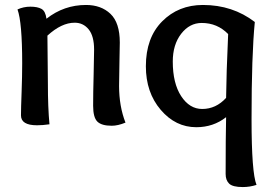

<svg xmlns="http://www.w3.org/2000/svg" viewBox="-20 -505 1109 777"><path d="M168 -429.2Q238.8 -484.9 328.1 -484.9Q389.2 -484.9 427 -449Q464.8 -413.1 464.8 -333Q464.8 -321.8 463.4 -254.9Q461.9 -188 461.9 -157.2Q461.9 -75.2 487.8 -8.8Q457 3.9 432.1 3.9Q391.1 3.9 374 -12.9Q356.9 -29.8 356.9 -77.1Q356.9 -128.9 358.9 -202.4Q360.8 -275.9 360.8 -304.2Q360.8 -358.9 338.9 -386Q316.9 -413.1 282.2 -413.1Q229 -413.1 171.9 -360.8Q173.8 -227.1 173.8 -166Q173.8 -69.8 180.2 -2Q152.8 2 129.9 2Q64.9 2 64.9 -38.1Q64.9 -66.9 67.4 -131.8Q69.8 -196.8 69.8 -249Q69.8 -415 50.8 -466.8Q75.2 -478 103 -478Q131.8 -478 147.9 -469Q164.1 -460 168 -429.2Z M796.4 -412.1Q747.1 -412.1 713.1 -368.2Q679.2 -324.2 679.2 -255.9Q679.2 -168 713.1 -116Q747.1 -64 798.3 -64Q854 -64 895 -108.9Q896 -206.1 903.3 -367.2Q859.4 -412.1 796.4 -412.1ZM774.4 9.8Q690.4 9.8 630.4 -60.5Q570.3 -130.9 570.3 -236.8Q570.3 -352.1 636.2 -418.5Q702.1 -484.9 801.3 -484.9Q921.4 -484.9 1011.2 -416Q998 -282.2 998 -22.9Q998 193.8 1018.1 243.2Q991.2 252 962.4 252Q921.4 252 907.2 238Q893.1 224.1 893.1 199.2Q893.1 51.8 895 -30.8Q843.3 9.8 774.4 9.8Z"/></svg>

Font: Sukar
Style: Bold
Weight: 700
Designer: Dario Muhafara - Ghiath Alsory
Foundry: Dario Muhafara - Ghiath Alsory
Version: Version 1.00 March 27, 2016, initial release